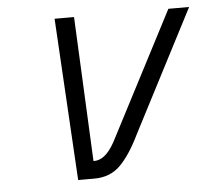

<svg xmlns="http://www.w3.org/2000/svg" viewBox="-42 -545 647 590"><g transform="rotate(-5 281.0 -250.0)"><path d="M207 -500 228 -54Q245 -53 261.5 -65.5Q278 -78 294 -107L498 -500H562L368 -125Q338 -63 306.5 -31.5Q275 0 226 0H176L147 -500Z"/></g></svg>

Font: Panefresco 250wt
Style: Italic
Weight: 300
Version: Version 1.000